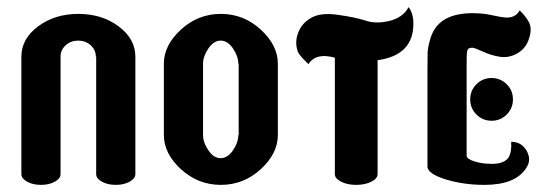

<svg xmlns="http://www.w3.org/2000/svg" viewBox="-20 -519 1540 539"><path d="M360 -360V-30Q360 -18 344 -9Q328 0 305 0Q282 0 266 -9Q250 -18 250 -30V-360H249Q249 -379 234.5 -392Q220 -405 199.5 -405Q179 -405 164.5 -392Q150 -379 150 -360V-30Q150 -18 134 -9Q118 0 95 0Q72 0 56 -9Q40 -18 40 -30V-360Q40 -410 87 -445Q134 -480 200 -480Q266 -480 313 -445Q360 -410 360 -360Z M760 -340V-140Q760 -88 712 -44Q664 0 600 0Q536 0 488 -44Q440 -88 440 -140V-340Q440 -392 488 -436Q536 -480 600 -480Q664 -480 712 -436Q760 -392 760 -340ZM550 -340V-140Q550 -119 565 -97Q580 -75 599.5 -75Q619 -75 634 -97Q649 -119 649 -140H650V-340H649Q649 -361 634 -383Q619 -405 599.5 -405Q580 -405 565 -383Q550 -361 550 -340Z M920 -357Q867 -372 846 -339Q818 -365 815 -377Q807 -403 818 -429.5Q829 -456 855.5 -470Q882 -484 928 -477.5Q974 -471 1004 -462Q1033 -451 1072 -460Q1111 -469 1127 -499Q1143 -479 1140 -441Q1134 -363 1040 -350V-30Q1040 -18 1022.5 -9Q1005 0 980 0Q955 0 937.5 -9Q920 -18 920 -30Z M1439 -490Q1463 -466 1468 -448.5Q1473 -431 1463.5 -406Q1454 -381 1431 -368.5Q1408 -356 1384 -359.5Q1360 -363 1336 -374Q1312 -385 1306 -385Q1296 -385 1293 -380Q1290 -375 1290 -350V-340V-82Q1290 -73 1311.5 -66Q1333 -59 1361.5 -59Q1390 -59 1403.5 -72Q1417 -85 1415 -121Q1444 -121 1458.5 -95.5Q1473 -70 1457 -47Q1427 0 1340 0Q1282 0 1232.5 -15Q1183 -30 1180 -50V-320Q1180 -356 1180.5 -371Q1181 -386 1188 -410Q1212 -494 1341 -480Q1349 -479 1367.5 -475Q1386 -471 1397 -470Q1426 -467 1439 -490ZM1317.5 -282.5Q1335 -300 1360 -300Q1385 -300 1402.5 -282.5Q1420 -265 1420 -240Q1420 -215 1402.5 -197.5Q1385 -180 1360 -180Q1335 -180 1317.5 -197.5Q1300 -215 1300 -240Q1300 -265 1317.5 -282.5Z"/></svg>

Font: SOV_ThonBuri
Style: Book
Weight: 400
Version: Version 1.00